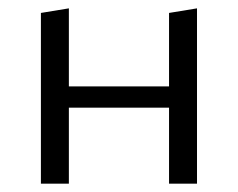

<svg xmlns="http://www.w3.org/2000/svg" viewBox="-20 -440 570 460"><path d="M452 -420V0H385V-182H145V0H78V-409L145 -420V-233H385V-409Z"/></svg>

Font: Ysabeau Infant
Style: Regular
Weight: 400
Designer: Christian Thalmann (Catharsis Fonts)
Version: Version 0.003